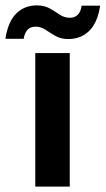

<svg xmlns="http://www.w3.org/2000/svg" viewBox="-66 -693 392 713"><path d="M65 0V-496H193V0ZM188 -548Q160 -548 140 -559.5Q120 -571 103 -582.5Q86 -594 66 -594Q29 -594 22 -549H-46Q-36 -613 -5.5 -643Q25 -673 71 -673Q99 -673 119 -661.5Q139 -650 156 -638.5Q173 -627 194 -627Q211 -627 222.5 -638Q234 -649 237 -672H306Q296 -608 265 -578Q234 -548 188 -548Z"/></svg>

Font: DeepMind Sans
Style: Bold
Weight: 700
Designer: Jonny Pinhorn / Modifications: Colophon Foundry
Foundry: Colophon Foundry
Version: Version 1.002; ttfautohint (v1.8.2)